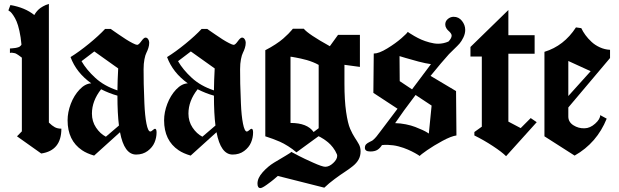

<svg xmlns="http://www.w3.org/2000/svg" viewBox="-20 -789 3165 982"><path d="M230 -162.1Q246.1 -146 260.3 -138.4Q274.4 -130.9 293.9 -130.9Q293.9 -19 190.9 -3.9L66.9 -91.8L91.8 -117.2V-486.8V-494.1Q88.4 -496.6 82.3 -501.2Q76.2 -505.9 73.2 -507.8Q70.3 -509.8 64.5 -513.2Q58.6 -516.6 54.9 -517.1Q51.3 -517.6 43.9 -519Q36.6 -520.5 30.8 -518.1V-541Q33.2 -541 40.3 -541.7Q47.4 -542.5 50 -542.7Q52.7 -543 58.6 -543.7Q64.5 -544.4 67.1 -545.4Q69.8 -546.4 74.2 -547.6Q78.6 -548.8 80.8 -550.8Q83 -552.7 85.7 -555.2Q88.4 -557.6 89.8 -561Q86.4 -599.6 79.3 -630.9Q72.3 -662.1 64.7 -679.7Q57.1 -697.3 48.1 -710.4Q39.1 -723.6 33.7 -728.3Q28.3 -732.9 22.9 -735.8L33.2 -763.2Q107.9 -750.5 155.8 -711.9Q156.2 -713.4 157.7 -716.3Q159.2 -719.2 165 -726.8Q170.9 -734.4 178.5 -741.5Q186 -748.5 199.7 -756.3Q213.4 -764.2 230 -769Z M446.8 -362.8Q370.1 -417.5 340.8 -497.1Q384.3 -523.9 435.1 -565.4Q485.8 -606.9 517.6 -641.1H546.4Q550.8 -637.7 558.6 -632.3Q566.4 -627 586.9 -612.8Q607.4 -598.6 624.3 -587.9Q641.1 -577.1 658.2 -568.4Q675.3 -559.6 681.6 -559.6Q689.5 -559.6 702.6 -578.1Q715.8 -596.7 724.1 -596.7Q732.4 -596.7 737.8 -588.6Q743.2 -580.6 743.2 -570.8Q743.2 -557.1 738.8 -543.5Q734.4 -529.8 728.8 -519Q723.1 -508.3 718.8 -486.1Q714.4 -463.9 714.4 -434.6Q714.4 -397 715.1 -360.4Q715.8 -323.7 718.5 -260.3Q721.2 -196.8 729 -157Q736.8 -117.2 748.5 -116.2Q753.4 -116.2 761.2 -123.3Q769 -130.4 772.5 -130.4Q780.8 -130.4 780.8 -111.8Q780.8 -85 770.3 -60.1Q759.8 -35.2 735.1 -16.8Q710.4 1.5 676.3 1.5Q615.2 1.5 593.8 -112.8L461.4 6.8Q423.3 -4.4 399.9 -20.5Q325.7 -70.3 325.7 -173.8Q325.7 -214.8 342 -257.8Q358.4 -300.8 387 -331.1Q415.5 -361.3 446.8 -362.8ZM497.1 -332.5Q450.2 -272.9 450.2 -208Q450.2 -168 471.2 -136.5Q492.2 -105 521.5 -89.8L588.4 -147Q580.6 -207.5 580.6 -299.8Q539.6 -311 497.1 -332.5ZM397 -476.1Q421.9 -432.6 467.3 -390.9Q512.7 -349.1 580.6 -326.7Q581.1 -377 584.5 -439L462.4 -525.9Z M940.4 -362.8Q863.8 -417.5 834.5 -497.1Q877.9 -523.9 928.7 -565.4Q979.5 -606.9 1011.2 -641.1H1040Q1044.4 -637.7 1052.2 -632.3Q1060.1 -627 1080.6 -612.8Q1101.1 -598.6 1117.9 -587.9Q1134.8 -577.1 1151.9 -568.4Q1168.9 -559.6 1175.3 -559.6Q1183.1 -559.6 1196.3 -578.1Q1209.5 -596.7 1217.8 -596.7Q1226.1 -596.7 1231.4 -588.6Q1236.8 -580.6 1236.8 -570.8Q1236.8 -557.1 1232.4 -543.5Q1228 -529.8 1222.4 -519Q1216.8 -508.3 1212.4 -486.1Q1208 -463.9 1208 -434.6Q1208 -397 1208.7 -360.4Q1209.5 -323.7 1212.2 -260.3Q1214.8 -196.8 1222.7 -157Q1230.5 -117.2 1242.2 -116.2Q1247.1 -116.2 1254.9 -123.3Q1262.7 -130.4 1266.1 -130.4Q1274.4 -130.4 1274.4 -111.8Q1274.4 -85 1263.9 -60.1Q1253.4 -35.2 1228.8 -16.8Q1204.1 1.5 1169.9 1.5Q1108.9 1.5 1087.4 -112.8L955.1 6.8Q917 -4.4 893.6 -20.5Q819.3 -70.3 819.3 -173.8Q819.3 -214.8 835.7 -257.8Q852.1 -300.8 880.6 -331.1Q909.2 -361.3 940.4 -362.8ZM990.7 -332.5Q943.8 -272.9 943.8 -208Q943.8 -168 964.8 -136.5Q985.8 -105 1015.1 -89.8L1082 -147Q1074.2 -207.5 1074.2 -299.8Q1033.2 -311 990.7 -332.5ZM890.6 -476.1Q915.5 -432.6 960.9 -390.9Q1006.3 -349.1 1074.2 -326.7Q1074.7 -377 1078.1 -439L956.1 -525.9Z M1643.6 64Q1664.1 64 1684.3 44.9Q1704.6 25.9 1704.6 8.3Q1704.6 3.9 1703.1 0Q1695.3 -18.6 1682.9 -34.7Q1670.4 -50.8 1658.2 -60.8Q1646 -70.8 1634.8 -78.1Q1623.5 -85.4 1616.7 -88.9L1609.9 -91.8V-92.8L1496.1 -9.8Q1476.6 -26.9 1453.6 -41.3Q1430.7 -55.7 1411.4 -64.2Q1392.1 -72.8 1375.7 -78.6Q1359.4 -84.5 1348.6 -87.9Q1337.9 -91.3 1336.9 -91.8V-532.2Q1364.7 -546.4 1388.9 -562.3Q1413.1 -578.1 1428.5 -591.6Q1443.8 -605 1454.6 -616Q1465.3 -627 1471.4 -634.3Q1477.5 -641.6 1478 -642.1H1533.7Q1556.6 -613.8 1667 -552.7L1709 -610.8H1820.8V-446.8L1741.7 -457.5V-361.3Q1741.7 -276.4 1750.2 -217Q1758.8 -157.7 1771 -129.9Q1783.2 -102.1 1795.2 -84.2Q1807.1 -66.4 1815.7 -50.8Q1824.2 -35.2 1824.2 -14.6Q1824.2 8.3 1814.2 26.6Q1804.2 44.9 1784.7 60.5Q1765.1 76.2 1743.7 90.1Q1722.2 104 1692.4 126Q1662.6 147.9 1638.7 170.9L1400.9 110.8Q1393.1 117.7 1381.1 127.9Q1369.1 138.2 1345 155.5Q1320.8 172.9 1312 172.9Q1296.9 172.9 1296.9 149.9Q1296.9 121.6 1323.5 91.8Q1350.1 62 1381.8 42.7Q1413.6 23.4 1441.2 7.3Q1468.8 -8.8 1469.7 -12.2Q1485.4 -3.9 1509.5 8.8Q1533.7 21.5 1581.1 42.7Q1628.4 64 1643.6 64ZM1609.9 -133.3V-457Q1597.2 -464.4 1580.8 -470.9Q1564.5 -477.5 1549.6 -481.7Q1534.7 -485.8 1519.3 -489.3Q1503.9 -492.7 1493.2 -494.6Q1482.4 -496.6 1474.1 -498L1465.8 -499V-160.2Q1551.8 -160.2 1584 -113.8Z M2300.3 -703.1Q2326.2 -703.1 2342.8 -682.1Q2359.4 -661.1 2359.4 -636.2Q2359.4 -616.7 2349.9 -597.2Q2340.3 -577.6 2330.8 -566.7Q2321.3 -555.7 2301.5 -536.9Q2281.7 -518.1 2276.4 -512.2Q2238.8 -470.7 2182.1 -400.9L2312.5 -323.2L2314.5 -96.2Q2288.1 -92.8 2242.9 -68.4Q2197.8 -43.9 2164.8 -21Q2131.8 2 2126.5 8.8L2123 6.3Q2119.6 3.9 2114.7 1Q2109.9 -2 2102.1 -6.3Q2094.2 -10.7 2085.7 -14.9Q2077.1 -19 2066.2 -23.9Q2055.2 -28.8 2043.7 -32.7Q2032.2 -36.6 2018.6 -40.3Q2004.9 -43.9 1991.5 -45.7Q1978 -47.4 1963.1 -48.1Q1948.2 -48.8 1933.6 -46.9Q1923.8 -31.2 1910.4 -22.7Q1897 -14.2 1874 -14.2Q1846.2 -14.2 1846.2 -32.7Q1846.2 -44.4 1852.5 -51Q1858.9 -57.6 1870.8 -63.2Q1882.8 -68.8 1886.7 -71.8Q1891.6 -75.7 1897.2 -81.5Q1902.8 -87.4 1906.5 -92Q1910.2 -96.7 1916 -104.5Q1921.9 -112.3 1924.3 -115.2L2013.2 -232.9L1889.6 -314L1891.6 -515.1Q1918 -515.1 1960.7 -541.3Q2003.4 -567.4 2033.2 -593.5Q2063 -619.6 2065.4 -626Q2068.8 -623.5 2075 -619.4Q2081.1 -615.2 2099.1 -604.7Q2117.2 -594.2 2135 -586.4Q2152.8 -578.6 2176.8 -572Q2200.7 -565.4 2221.2 -565.4Q2248.5 -565.4 2273.9 -576.7Q2290 -593.8 2290 -606.9Q2290 -613.3 2284.9 -619.9Q2279.8 -626.5 2273.7 -631.6Q2267.6 -636.7 2262.5 -645.3Q2257.3 -653.8 2257.3 -664.1Q2257.3 -680.7 2270.5 -691.9Q2283.7 -703.1 2300.3 -703.1ZM2184.1 -460.9Q2158.2 -464.4 2120.6 -474.1Q2083 -483.9 2054.2 -492.7Q2025.4 -501.5 2023.4 -502L2024.4 -374L2087.4 -332ZM2001 -159.2Q2028.3 -158.7 2055.9 -153.1Q2083.5 -147.5 2103.8 -139.6Q2124 -131.8 2140.4 -124.3Q2156.7 -116.7 2165 -111.3L2173.3 -106L2187.5 -249L2105.5 -303.2Q2040 -217.3 2001 -159.2Z M2386.2 -548.8 2580.1 -737.8V-608.9H2714.4V-514.2H2580.1V-167L2643.1 -133.8L2694.3 -185.1L2725.1 -164.1L2568.4 9.8Q2546.9 -11.7 2501.2 -41.7Q2455.6 -71.8 2406.2 -96.2V-113.8L2444.3 -141.1V-500H2386.2Z M2764.6 -91.8V-523.9Q2864.3 -554.2 2925.8 -648.9L2953.1 -645Q2961.4 -627 2974.4 -609.4Q2987.3 -591.8 3005.4 -575Q3023.4 -558.1 3048.1 -546.9Q3072.8 -535.6 3100.1 -534.2V-492.2L2886.7 -239.3V-192.9Q2886.7 -165 2912.6 -148.4Q2938.5 -131.8 2969.7 -132.8Q2998 -133.3 3023.9 -156.5Q3049.8 -179.7 3049.8 -200.2L3083 -182.1Q3032.7 -57.6 2918.9 6.8ZM2886.7 -297.9 3001 -424.8 2886.7 -477.1Z"/></svg>

Font: KJV1611
Style: Regular
Weight: 400
Version: Version 3.6.1